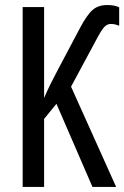

<svg xmlns="http://www.w3.org/2000/svg" viewBox="-20 -742 493 762"><path d="M405 -722Q370 -722 347.5 -702.5Q325 -683 297 -630L207 -460Q192 -432 179 -405.5Q166 -379 155 -353V-714H70V0H155V-270L204 -330L347 0H441L262 -398L369 -597Q385 -626 395.5 -636.5Q406 -647 420 -647Q430 -647 439 -644.5Q448 -642 453 -640V-713Q435 -722 405 -722Z"/></svg>

Font: Noto Sans Display Condensed
Style: Regular
Weight: 400
Width: 3
Designer: Monotype Design Team
Foundry: Monotype Imaging Inc.
Version: Version 1.900